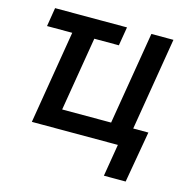

<svg xmlns="http://www.w3.org/2000/svg" viewBox="-103 -642 883 899"><g transform="rotate(15 338.0 -192.5)"><path d="M403.3 -542.5 388.2 -451.7H40L54.7 -542.5ZM87.4 0 177.2 -542.5H284.2L209.5 -92.8H446.8L521.5 -542.5H628.4L538.6 0ZM478.5 156.2 504.4 0H465.8L481 -92.8H627.4L584 156.2Z"/></g></svg>

Font: Inter 16pt Medium
Style: Italic
Weight: 500
Italic angle: -9.3988°
Version: Version 4.001;git-66647c0bb